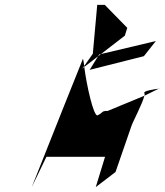

<svg xmlns="http://www.w3.org/2000/svg" viewBox="-20 -954 674 786"><path d="M110 -188 170 -312H410L372 -188L453 -250L518 -438C522 -452 564 -531 571 -562L421 -500C394 -500 404 -494 380 -482C363 -473 333 -614 325 -680L316 -672L325 -684C322 -705 320 -716 319 -712L244 -525ZM378 -934H409L501 -840L491 -808L325 -680C324 -681 326 -683 325 -684L360 -734ZM347 -668 569 -724 618 -786 386 -731ZM571 -573C565 -582 614 -589 630 -591L571 -562C573 -567 572 -571 571 -573ZM630 -591C634 -592 636 -592 632 -592Z"/></svg>

Font: bitstorm
Style: suextobl
Weight: 400
Version: Version 0.2